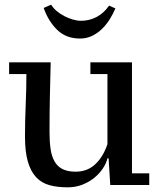

<svg xmlns="http://www.w3.org/2000/svg" viewBox="-20 -792 687 822"><path d="M87 -208Q87 -274 90 -343Q93 -412 93 -475H19V-525H197Q195 -447 193.5 -375.5Q192 -304 192 -227Q192 -186 196.5 -154.5Q201 -123 213.5 -101Q226 -79 248 -68Q270 -57 304 -57Q354 -57 388 -89Q422 -121 440 -175V-475H367V-525H545V-50H619V0H452L445 -114H440Q435 -93 420.5 -71Q406 -49 384 -31Q362 -13 333 -1.5Q304 10 270 10Q225 10 191 0.5Q157 -9 134 -34Q111 -59 99 -101Q87 -143 87 -208ZM474 -756Q464 -732 449.5 -709Q435 -686 416.5 -668Q398 -650 374.5 -638.5Q351 -627 323 -627Q263 -627 225 -664Q187 -701 167 -758L199 -772Q208 -757 223 -744.5Q238 -732 255.5 -723Q273 -714 291.5 -708.5Q310 -703 327 -703Q363 -703 394 -719.5Q425 -736 447 -768Z"/></svg>

Font: PT Serif Caption
Style: Regular
Weight: 400
Designer: A.Korolkova, O.Umpeleva, V.Yefimov
Foundry: ParaType Ltd
Version: Version 1.000W OFL